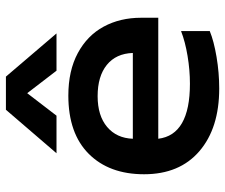

<svg xmlns="http://www.w3.org/2000/svg" viewBox="-76 -670 761 649"><g transform="rotate(-90 304.5 -345.5)"><path d="M258 -706H370L516 -535H390L314 -634L238 -535H111ZM40 -239Q40 -357 109 -426Q178 -495 306 -495Q390 -495 449.5 -463Q509 -431 539 -375.5Q569 -320 569 -249V-191H160Q173 -84 346 -84Q392 -84 440 -92Q488 -100 524 -114V-17Q490 -3 436.5 6Q383 15 330 15Q196 15 118 -52Q40 -119 40 -239ZM450 -277Q448 -334 409.5 -365Q371 -396 304 -396Q238 -396 200 -364Q162 -332 160 -277Z"/></g></svg>

Font: Prompt Medium
Style: Regular
Weight: 500
Designer: Katatrad Team
Foundry: CadsonDemak
Version: Version 1.001